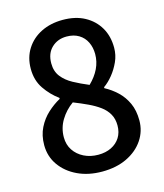

<svg xmlns="http://www.w3.org/2000/svg" viewBox="-113 -833 797 933"><g transform="rotate(-15 285.0 -367.0)"><path d="M286 14Q217 14 163 -11.5Q109 -37 77.5 -81.5Q46 -126 46 -183Q46 -232 65 -270Q84 -308 114 -335.5Q144 -363 177 -381V-386Q137 -415 108 -457.5Q79 -500 79 -558Q79 -615 106.5 -658Q134 -701 181.5 -724.5Q229 -748 290 -748Q354 -748 400 -723Q446 -698 471.5 -654.5Q497 -611 497 -553Q497 -516 482 -483Q467 -450 445.5 -423.5Q424 -397 400 -380V-375Q434 -357 462 -330.5Q490 -304 507 -267Q524 -230 524 -180Q524 -126 494.5 -82Q465 -38 411.5 -12Q358 14 286 14ZM335 -409Q367 -440 383.5 -474.5Q400 -509 400 -547Q400 -580 387 -607Q374 -634 348.5 -649.5Q323 -665 287 -665Q242 -665 212 -636.5Q182 -608 182 -558Q182 -518 203 -491Q224 -464 259 -445Q294 -426 335 -409ZM289 -70Q326 -70 354.5 -84Q383 -98 399 -123.5Q415 -149 415 -184Q415 -217 401 -241.5Q387 -266 362.5 -284Q338 -302 305 -317.5Q272 -333 234 -348Q196 -321 172 -281.5Q148 -242 148 -195Q148 -158 166.5 -130Q185 -102 217 -86Q249 -70 289 -70Z"/></g></svg>

Font: Noto Sans SC Thin Medium
Style: Regular
Weight: 500
Version: Version 2.004-H2;hotconv 1.0.118;makeotfexe 2.5.65603